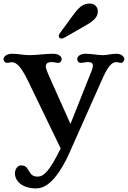

<svg xmlns="http://www.w3.org/2000/svg" viewBox="-24 -802 713 1070"><path d="M92.3 119.6C74.7 119.6 59.1 141.1 59.1 163.6C59.1 208.5 102.5 248 176.3 248C223.6 248 282.7 217.3 355.5 66.4L534.2 -335C560.5 -394.5 585.9 -455.6 623 -455.6C633.8 -455.6 641.6 -451.7 650.4 -451.7C660.6 -451.7 668.9 -463.4 668.9 -471.7C668.9 -485.4 653.3 -502.4 624.5 -502.4C596.2 -502.4 573.2 -494.6 549.3 -494.6C520 -494.6 488.8 -502.4 453.6 -502.4C420.4 -502.4 406.2 -486.3 406.2 -471.7C406.2 -463.4 413.6 -451.7 424.8 -451.7C443.4 -451.7 450.2 -456.1 465.3 -456.1C485.4 -456.1 493.7 -449.7 493.7 -436.5C493.7 -419.9 487.3 -409.7 463.9 -350.6L368.7 -111.3L248.5 -379.9C240.7 -397.9 231 -421.4 231 -431.2C231 -446.8 240.7 -456.1 264.2 -456.1C276.4 -456.1 288.6 -451.7 301.3 -451.7C314 -451.7 319.8 -463.4 319.8 -471.7C319.8 -482.9 309.1 -502.4 271.5 -502.4C227.1 -502.4 178.7 -494.6 140.6 -494.6C106.4 -494.6 79.6 -502.4 43.5 -502.4C10.7 -502.4 -4.4 -485.4 -4.4 -471.7C-4.4 -463.4 2.9 -451.7 14.2 -451.7C25.4 -451.7 32.2 -455.1 41.5 -455.1C62 -455.1 86.9 -442.9 129.4 -356.9L314 24.9V25.4C250.5 155.3 218.3 182.1 186.5 182.1C161.1 182.1 150.4 174.3 135.7 148.4C122.6 124.5 111.8 119.6 92.3 119.6ZM319.8 -586.9C324.7 -586.9 330.1 -589.4 341.3 -595.7L456.1 -661.6C513.2 -693.8 522 -717.8 521 -741.7C520 -767.1 499 -783.2 474.1 -782.2C446.3 -780.8 424.8 -773.9 385.7 -720.7L311 -619.1C306.2 -612.3 303.2 -606.9 303.7 -601.1C303.7 -594.7 308.6 -586.4 319.8 -586.9Z"/></svg>

Font: Stoke
Style: Regular
Weight: 400
Designer: Nicole Fally
Foundry: Nicole Fally
Version: Version 1.002